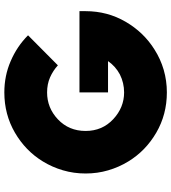

<svg xmlns="http://www.w3.org/2000/svg" viewBox="28 -818 790 886"><g transform="rotate(-90 423.0 -375.0)"><path d="M439.5 -403.3Q439.5 -370.1 439.5 -271.5Q475.6 -271.5 584 -271.5Q560.5 -237.3 522.5 -216.8Q483.4 -197.3 439.5 -197.3Q370.1 -197.3 316.4 -247.1Q261.7 -297.9 261.7 -375Q261.7 -452.1 315.4 -502.9Q368.2 -552.7 439.5 -552.7Q477.5 -552.7 508.8 -539.1Q540 -525.4 564.5 -502.9Q610.4 -548.8 703.1 -640.6Q652.3 -691.4 584 -720.7Q516.6 -750 439.5 -750Q337.9 -750 253.9 -701.2Q169.9 -652.3 121.1 -572.3Q94.7 -529.3 80.1 -479.5Q65.4 -429.7 65.4 -375Q65.4 -320.3 80.1 -270.5Q94.7 -220.7 121.1 -177.7Q169.9 -97.7 253.9 -48.8Q337.9 0 439.5 0Q493.2 0 543.9 -14.6Q593.8 -29.3 636.7 -56.6Q716.8 -106.4 765.6 -190.4Q814.5 -274.4 814.5 -375Q814.5 -384.8 814.5 -403.3Q720.7 -403.3 439.5 -403.3Z"/></g></svg>

Font: Big John
Style: Regular
Weight: 400
Designer: Ion Lucin
Version: Version 1.000